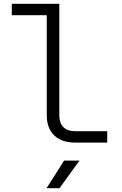

<svg xmlns="http://www.w3.org/2000/svg" viewBox="-20 -750 640 1010"><path d="M374 0H544V-60H374C321 -60 292 -90 292 -143V-730H42V-670H226V-143C226 -53 281 0 374 0ZM225 240H293L398 95H317Z"/></svg>

Font: JetBrains Mono ExtraLight
Style: Regular
Weight: 240
Monospace: yes
Designer: Philipp Nurullin, Konstantin Bulenkov
Foundry: JetBrains
Version: Version 2.305